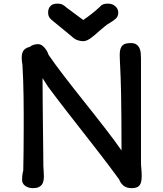

<svg xmlns="http://www.w3.org/2000/svg" viewBox="-20 -1001 882 1036"><path d="M97.2 0ZM99.1 -31.2Q99.1 -51.8 102.1 -65.9Q105 -80.1 105.5 -79.1Q106.4 -132.3 107.2 -187Q107.9 -241.7 107.9 -302.7Q107.9 -341.3 107.9 -386.5Q107.9 -431.6 107.2 -477.8Q106.4 -523.9 105 -568.6Q103.5 -613.3 101.1 -651.4Q99.1 -662.6 98.1 -671.6Q97.2 -680.7 97.2 -690.9Q97.2 -714.8 107.4 -728.8Q117.7 -742.7 140.6 -748Q150.4 -756.3 162.4 -759.5Q174.3 -762.7 185.5 -762.7Q197.3 -762.7 206.8 -755.9Q216.3 -749 223.6 -739.7Q231 -730.5 235.8 -720.5Q240.7 -710.4 242.7 -704.1Q257.8 -681.6 279.1 -652.8Q300.3 -624 325.4 -591.1Q350.6 -558.1 378.9 -522.2Q407.2 -486.3 436.3 -449.7Q465.3 -413.1 494.1 -376.7Q522.9 -340.3 548.8 -306.6Q574.7 -272.9 597.2 -242.9Q619.6 -212.9 635.7 -189Q635.7 -293.5 635 -368.9Q634.3 -444.3 633.3 -497.3Q632.3 -550.3 630.9 -584.5Q629.4 -618.7 628.4 -641.1Q627.4 -663.6 626.7 -678Q626 -692.4 626 -705.6Q626 -725.1 630.1 -737.5Q634.3 -750 641.8 -756.8Q649.4 -763.7 660.6 -766.1Q671.9 -768.6 686.5 -768.6Q705.6 -768.6 716.3 -760.7Q727.1 -752.9 732.7 -741Q738.3 -729 739.5 -714.1Q740.7 -699.2 740.7 -685.1V-125Q740.7 -107.4 742.7 -89.6Q744.6 -71.8 744.6 -51.8Q744.6 -32.7 741.7 -20.3Q738.8 -7.8 732.2 0Q725.6 7.8 715.1 11Q704.6 14.2 689.9 14.2Q662.6 14.2 646.2 0.5Q629.9 -13.2 623 -32.7Q576.7 -96.2 529.1 -158Q481.4 -219.7 433.1 -281.5Q384.8 -343.3 335.9 -406Q287.1 -468.8 238.8 -533.7L209.5 -579.6Q210 -504.9 210.4 -446.5Q210.9 -388.2 211.4 -342.5Q211.9 -296.9 212.4 -262Q212.9 -227.1 213.1 -199.5Q213.4 -171.9 213.6 -149.2Q213.9 -126.5 213.9 -105Q214.4 -92.3 215.6 -77.9Q216.8 -63.5 216.8 -49.8Q216.8 -37.1 214.6 -25.4Q212.4 -13.7 206.1 -4.9Q199.7 3.9 188.2 9Q176.8 14.2 158.2 14.2Q133.3 14.2 116.2 2Q99.1 -10.3 99.1 -31.2ZM429.7 -778.8Q413.1 -778.8 397.5 -784.4Q381.8 -790 366.2 -805.2L270.5 -883.8Q262.2 -890.6 256.3 -895.8Q250.5 -900.9 246.8 -906.5Q243.2 -912.1 241.5 -918.5Q239.7 -924.8 239.7 -934.6Q239.7 -955.1 252.2 -968.3Q264.6 -981.4 288.1 -981.4Q308.1 -981.4 319.3 -974.9Q330.6 -968.3 338.9 -960L429.2 -893.1Q451.7 -908.2 475.3 -926.8Q499 -945.3 518.6 -963.9Q523.4 -970.2 529.5 -973.9Q535.6 -977.5 541.7 -979.2Q547.9 -981 553.7 -981.2Q559.6 -981.4 564.5 -981.4Q575.7 -981.4 585.4 -977.5Q595.2 -973.6 602.5 -967Q609.9 -960.4 614 -951.7Q618.2 -942.9 618.2 -933.1Q618.2 -913.1 605.5 -901.1Q592.8 -889.2 571.8 -877Q559.1 -870.1 545.4 -858.6Q531.7 -847.2 516.6 -834.5Q504.9 -824.2 493.7 -814.2Q482.4 -804.2 471.4 -796.4Q460.4 -788.6 450 -783.7Q439.5 -778.8 429.7 -778.8Z"/></svg>

Font: Autour One
Style: Regular
Weight: 400
Version: Version 1.007; ttfautohint (v0.92) -l 24 -r 24 -G 200 -x 7 -